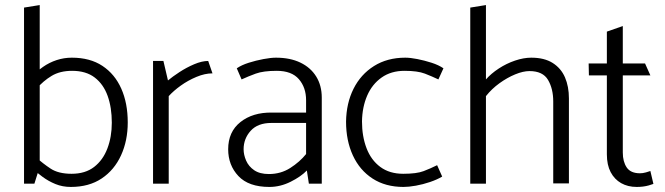

<svg xmlns="http://www.w3.org/2000/svg" viewBox="-20 -726 2628 759"><path d="M116 0 137 -67V-706L75 -696V0ZM125 -376Q151 -406 184 -426Q217 -446 265 -446Q320 -446 354.5 -419.5Q389 -393 405.5 -347Q422 -301 422 -241Q422 -185 404.5 -139Q387 -93 352 -66Q317 -39 263 -39Q211 -39 180 -59.5Q149 -80 124 -103L104 -63Q124 -45 147.5 -27.5Q171 -10 199 1.5Q227 13 260 13Q332 13 382 -20.5Q432 -54 458.5 -112Q485 -170 485 -242Q485 -318 459.5 -375.5Q434 -433 385 -465.5Q336 -498 264 -498Q233 -498 204 -488.5Q175 -479 150 -461.5Q125 -444 105 -421Z M647 0V-346Q666 -367 694.5 -387.5Q723 -408 756.5 -422Q790 -436 820 -436L803 -485Q778 -485 747.5 -472Q717 -459 689.5 -441Q662 -423 644 -408L626 -485H585V0Z M943 -136Q943 -178 971 -209Q999 -240 1053 -240H1190V-117Q1165 -86 1127.5 -62Q1090 -38 1043 -38Q1007 -38 985 -53Q963 -68 953 -91Q943 -114 943 -136ZM935 -412Q961 -424 991 -435Q1021 -446 1074 -446Q1133 -446 1161.5 -413Q1190 -380 1190 -330V-281H1055Q979 -282 930.5 -243.5Q882 -205 882 -136Q882 -73 922.5 -30Q963 13 1045 13Q1088 13 1129 -7.5Q1170 -28 1193 -52L1201 0H1252V-340Q1252 -388 1230 -423.5Q1208 -459 1167.5 -478.5Q1127 -498 1071 -498Q1051 -498 1021.5 -492.5Q992 -487 963.5 -478Q935 -469 916 -456Z M1708 -73Q1682 -60 1654.5 -49.5Q1627 -39 1574 -39Q1520 -39 1483.5 -66Q1447 -93 1429 -140Q1411 -187 1411 -246Q1412 -303 1431.5 -348Q1451 -393 1488.5 -419.5Q1526 -446 1579 -446Q1631 -446 1659.5 -435Q1688 -424 1713 -412L1733 -456Q1714 -469 1686 -478Q1658 -487 1630 -492.5Q1602 -498 1582 -498Q1511 -498 1458.5 -465Q1406 -432 1377.5 -375Q1349 -318 1348 -245Q1348 -170 1375 -111.5Q1402 -53 1453 -20Q1504 13 1575 13Q1596 13 1624 8Q1652 3 1680 -6.5Q1708 -16 1728 -28Z M1901 -346Q1924 -375 1954.5 -397Q1985 -419 2016.5 -432Q2048 -445 2073 -445Q2126 -445 2146.5 -410Q2167 -375 2167 -325V-1H2229V-337Q2229 -384 2213.5 -420Q2198 -456 2165 -477Q2132 -498 2080 -498Q2050 -498 2016 -486.5Q1982 -475 1951.5 -455Q1921 -435 1900 -411ZM1901 0V-706L1839 -696V0Z M2530 -475H2442V-623L2379 -601V-475H2307L2308 -428H2379V-116Q2379 -74 2394 -45.5Q2409 -17 2435.5 -2Q2462 13 2497 13Q2510 13 2522 11.5Q2534 10 2544.5 7Q2555 4 2563 1L2551 -50Q2546 -48 2533.5 -44.5Q2521 -41 2510 -41Q2473 -41 2457.5 -64Q2442 -87 2442 -123V-428H2551Z"/></svg>

Font: Catamaran Light
Style: Regular
Weight: 300
Designer: Pria Ravichandran
Version: Version 2.000